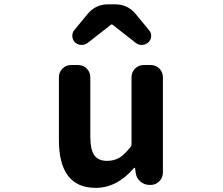

<svg xmlns="http://www.w3.org/2000/svg" viewBox="-20 -863 1040 896"><path d="M426.8 13.7Q254.9 13.7 254.9 -210V-502Q254.9 -526.4 271.5 -543Q288.1 -559.6 312.5 -559.6H343.8Q368.2 -559.6 384.8 -543Q401.4 -526.4 401.4 -502V-228.5Q401.4 -165 419.9 -138.7Q438.5 -112.3 479.5 -112.3Q512.7 -112.3 537.1 -127Q561.5 -141.6 588.9 -176.8Q593.8 -181.6 593.8 -189.5V-502Q593.8 -526.4 610.4 -543Q627 -559.6 651.4 -559.6H682.6Q707 -559.6 723.6 -543Q740.2 -526.4 740.2 -502V-57.6Q740.2 -34.2 723.6 -17.1Q707 0 682.6 0H678.7Q653.3 0 634.8 -16.1Q616.2 -32.2 613.3 -56.6L610.4 -78.1Q609.4 -80.1 607.4 -80.1Q605.5 -80.1 604.5 -78.1Q525.4 13.7 426.8 13.7ZM330.1 -665Q317.4 -677.7 317.4 -696.3Q317.4 -710.9 326.2 -721.7L389.6 -798.8Q426.8 -842.8 484.4 -842.8H517.6Q575.2 -842.8 612.3 -798.8L675.8 -721.7Q685.5 -710.9 685.5 -696.3Q685.5 -677.7 671.9 -665Q660.2 -654.3 642.6 -653.3Q641.6 -653.3 640.6 -653.3Q625 -653.3 613.3 -663.1L505.9 -747.1Q503.9 -749 501.5 -749Q499 -749 497.1 -747.1L389.6 -663.1Q377 -653.3 361.3 -653.3Q360.4 -653.3 359.4 -653.3Q342.8 -654.3 330.1 -665Z"/></svg>

Font: Gen Jyuu Gothic Monospace Bold
Style: Bold
Weight: 700
Designer: [Source Han Sans]
Ryoko NISHIZUKA  (kana & ideographs); Paul D. Hunt (Latin, Greek & Cyrillic); Wenlong ZHANG  (bopomofo
Version: Version 1.002.20150607